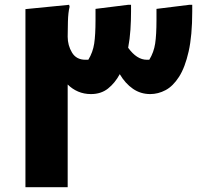

<svg xmlns="http://www.w3.org/2000/svg" viewBox="-20 -780 849 800"><path d="M526 -732Q526 -695 523.5 -656.5Q521 -618 514 -581Q550 -531 592 -531Q597 -531 602 -531Q621 -562 626.5 -598.5Q632 -635 632 -696V-743L769 -760H781V-732Q781 -632 766 -565.5Q751 -499 726 -460Q701 -421 670 -404.5Q639 -388 606 -388Q566 -388 534 -410Q502 -432 479 -471Q459 -434 430 -411Q401 -388 359 -388Q330 -388 305.5 -398.5Q281 -409 262 -428V0H86V-742L268 -760L270 -752Q264 -728 263 -690Q262 -652 262 -627Q262 -591 280 -561Q298 -531 336 -531Q339 -531 342 -531Q345 -531 348 -531Q367 -562 372.5 -598.5Q378 -635 378 -696V-743L514 -760H526Z"/></svg>

Font: Kufam
Style: Bold
Weight: 700
Designer: Wael Morcos, Artur Schmal
Foundry: Original Type
Version: Version 1.300; ttfautohint (v1.8.3)